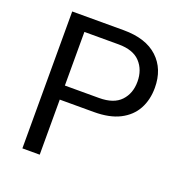

<svg xmlns="http://www.w3.org/2000/svg" viewBox="-128 -824 893 937"><g transform="rotate(20 318.5 -355.5)"><path d="M356.5 -359Q432.5 -359 469 -397.8Q505.5 -436.5 505.5 -497.5Q505.5 -559 469 -598.2Q432.5 -637.5 356.5 -637.5H179V-359ZM179 0H89V-711H356.5Q472 -711 533.8 -653.5Q595.5 -596 595.5 -498.5Q595.5 -436 569.5 -388.2Q543.5 -340.5 490.5 -313.2Q437.5 -286 356.5 -286H179Z"/></g></svg>

Font: Roberto Sans
Style: Regular
Weight: 400
Designer: Google (font) & Cristiano Sobral (main changes)
Version: Version 1.500; ttfautohint (v1.8.4.7-5d5b-dirty)